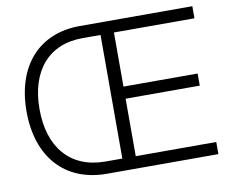

<svg xmlns="http://www.w3.org/2000/svg" viewBox="-79 -829 1116 930"><g transform="rotate(-10 479.0 -364.0)"><path d="M374.5 0H922.4V-59.6H526.4V-342.3H891.1V-401.9H526.4V-668H922.4V-727.5H368.2C167 -727.5 43 -587.4 43 -364.7C43 -141.1 167 0 374.5 0ZM106.9 -364.7C106.9 -550.3 203.1 -668 372.1 -667.5H460.4V-59.6H378.4C202.1 -59.6 106.9 -179.2 106.9 -364.7Z"/></g></svg>

Font: Raveo Display Display Light
Style: Regular
Weight: 300
Designer: Jakub Foglar, Rasmus Andersson (Inter)
Foundry: Jakubfoglar.com
Version: Version 1.100;Glyphs 3.2.3 (3260)